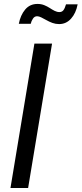

<svg xmlns="http://www.w3.org/2000/svg" viewBox="-20 -947 411 967"><path d="M242.2 -727.5 121.6 0H32.7L153.3 -727.5ZM277.8 -825.7Q260.3 -825.7 244.1 -831.5Q228 -837.4 213.9 -845.5Q199.7 -853.5 187.7 -859.4Q175.8 -865.2 167 -865.2Q153.8 -865.2 145.8 -853Q137.7 -840.8 134.8 -827.1H74.7Q83 -870.6 106.7 -898.9Q130.4 -927.2 168.9 -927.2Q187.5 -927.2 202.6 -921.1Q217.8 -915 230.5 -906.7Q243.2 -898.4 255.1 -892.3Q267.1 -886.2 279.3 -886.2Q292 -886.2 299.3 -895.5Q306.6 -904.8 312.5 -925.3H371.1Q362.3 -879.9 337.6 -852.8Q313 -825.7 277.8 -825.7Z"/></svg>

Font: Inter 28pt
Style: Italic
Weight: 400
Italic angle: -9.3988°
Designer: Rasmus Andersson
Foundry: rsms
Version: Version 4.001;git-66647c0bb